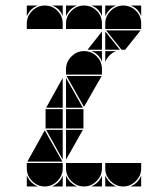

<svg xmlns="http://www.w3.org/2000/svg" viewBox="-20 -677 608 695"><path d="M284 -492Q311 -492 330 -473Q349 -454 349 -427V-407H219V-427Q219 -453 238.5 -472.5Q258 -492 284 -492ZM284 -657Q311 -657 330 -638Q349 -619 349 -592V-572H219V-592Q219 -618 238.5 -637.5Q258 -657 284 -657ZM142 -657Q169 -657 188 -638Q207 -619 207 -592V-572H77V-592Q77 -618 96.5 -637.5Q116 -657 142 -657ZM426 -657Q453 -657 472 -638Q491 -619 491 -592V-572H361V-592Q361 -618 380.5 -637.5Q400 -657 426 -657ZM426 -2Q400 -2 380.5 -21.5Q361 -41 361 -67V-87H491V-67Q491 -41 471.5 -21.5Q452 -2 426 -2ZM142 -2Q116 -2 96.5 -21.5Q77 -41 77 -67V-87H207V-67Q207 -41 187.5 -21.5Q168 -2 142 -2ZM284 -2Q258 -2 238.5 -21.5Q219 -41 219 -67V-87H349V-67Q349 -41 329.5 -21.5Q310 -2 284 -2ZM79 -92 142 -205 206 -92ZM348 -402 284 -290 221 -402ZM489 -567 433 -497H420L364 -567ZM282 -212H219V-282H282ZM207 -212H145V-282H207ZM219 -287V-395L280 -287ZM219 -207H280L219 -99ZM207 -287H147L207 -395ZM207 -207V-99L147 -207ZM361 -497V-563L414 -497ZM349 -497H297L349 -563ZM219 -42Q231 -14 259 -2H219ZM77 -42Q89 -14 117 -2H77ZM361 -42Q373 -14 401 -2H361ZM361 -492H401Q387 -487 377 -477Q367 -467 361 -453ZM310 -2Q324 -8 334 -18Q344 -28 349 -42V-2ZM361 -657H401Q387 -652 377 -642Q367 -632 361 -618ZM168 -2Q182 -8 192 -18Q202 -28 207 -42V-2ZM219 -657H259Q245 -652 235 -642Q225 -632 219 -618ZM77 -657H117Q103 -652 93 -642Q83 -632 77 -618ZM452 -2Q466 -8 476 -18Q486 -28 491 -42V-2ZM349 -657V-618Q339 -647 310 -657ZM349 -492V-453Q339 -482 310 -492ZM491 -657V-618Q481 -647 452 -657ZM207 -657V-618Q197 -647 168 -657Z"/></svg>

Font: CAT DyFa
Style: Regular
Weight: 400
Designer: Peter Wiegel
Foundry: Peter Wiegel
Version: Version 1.001; ttfautohint (v1.3)